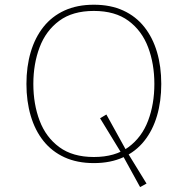

<svg xmlns="http://www.w3.org/2000/svg" viewBox="-20 -675 784 801"><path d="M591.3 90.8 508.8 -43.5 423.8 -197.3 397.5 -181.6 488.8 -32.2 564.5 105.5ZM371.6 -655.3Q301.8 -655.3 249 -631.1Q196.3 -606.9 161.1 -562.5Q126 -518.1 108.2 -457.8Q90.3 -397.5 90.3 -324.7Q90.3 -252.4 108.2 -191.9Q126 -131.3 161.1 -87.2Q196.3 -43 249 -18.8Q301.8 5.4 371.6 5.4Q441.4 5.4 494.1 -18.8Q546.9 -43 582 -87.2Q617.2 -131.3 635 -191.9Q652.8 -252.4 652.8 -324.7Q652.8 -397.5 635 -457.8Q617.2 -518.1 582 -562.5Q546.9 -606.9 494.1 -631.1Q441.4 -655.3 371.6 -655.3ZM371.6 -629.4Q460.4 -629.4 516.1 -588.1Q571.8 -546.9 597.9 -477.8Q624 -408.7 624 -324.7Q624 -240.7 597.9 -171.6Q571.8 -102.5 516.1 -61.3Q460.4 -20 371.6 -20Q283.2 -20 227.3 -61.3Q171.4 -102.5 145.3 -171.6Q119.1 -240.7 119.1 -324.7Q119.1 -408.7 145.3 -477.8Q171.4 -546.9 227.1 -588.1Q282.7 -629.4 371.6 -629.4Z"/></svg>

Font: Estedad VF
Style: Regular
Weight: 100
Designer: Amin Abedi
Version: Version 7.3